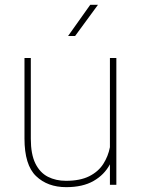

<svg xmlns="http://www.w3.org/2000/svg" viewBox="-20 -770 587 800"><path d="M438 0V-85.4Q414.6 -41.5 369.6 -15.9Q324.7 9.8 255.9 9.8Q178.2 9.8 130.1 -36.4Q82 -82.5 82 -192.9V-528.3H108.4V-191.9Q108.4 -127.4 127.4 -88.9Q146.5 -50.3 179.7 -33.4Q212.9 -16.6 254.9 -16.6Q313.5 -16.6 351.6 -35.6Q389.6 -54.7 410.2 -86.7Q430.7 -118.7 438 -156.7V-528.3H464.8V0ZM263.7 -620.1 356 -750H388.2L293 -620.1Z"/></svg>

Font: Vazirmatn FD Thin
Style: Regular
Weight: 100
Designer: Saber Rastikerdar
Foundry: Saber Rastikerdar
Version: Version 33.003